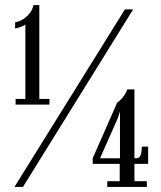

<svg xmlns="http://www.w3.org/2000/svg" viewBox="-20 -737 634 757"><path d="M41.5 -324.5V-347H80V-641Q76.5 -636.5 62.5 -631.2Q48.5 -626 39.5 -625V-649Q51.5 -651 62.8 -656.5Q74 -662 84.2 -671Q94.5 -680 101.8 -691.5Q109 -703 112 -717H135V-347H175V-324.5ZM37 0 472.5 -700H505L70.5 0ZM403 0V-22.5H452V-91H345.5V-113L442 -332.5Q454 -340.5 465.2 -354.8Q476.5 -369 482 -384.5H510V-113H518Q529.5 -113 534.2 -125Q539 -137 539 -159H564V-91H510V-22.5H559V0ZM373.5 -111 370.5 -113H453V-297.5L444 -270Z"/></svg>

Font: Imbue Light
Style: Regular
Weight: 300
Designer: Tyler Finck
Foundry: Etcetera Type Company
Version: Version 1.102